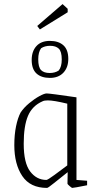

<svg xmlns="http://www.w3.org/2000/svg" viewBox="-20 -909 477 939"><path d="M50 -199Q50 -250 58.5 -291.5Q67 -333 81 -359Q97 -383 123 -404.5Q149 -426 173 -439Q197 -452 208 -452Q224 -452 354 -433V-29L406 -25V-3Q341 10 333 10Q331 10 320.5 1Q310 -8 310 -11L311 -67L276 -39Q269 -34 242 -12Q215 10 210 10Q128 10 89 -48Q50 -106 50 -199ZM309 -100V-402Q243 -418 214 -418Q197 -418 189 -414Q138 -392 117 -342.5Q96 -293 96 -206Q96 -112 127.5 -70.5Q159 -29 207 -29Q213 -29 246.5 -53.5Q280 -78 309 -100ZM135 -616Q135 -658 158 -683.5Q181 -709 224 -709Q266 -709 290 -687.5Q314 -666 314 -621Q314 -579 290 -553.5Q266 -528 224 -528Q182 -528 158.5 -549.5Q135 -571 135 -616ZM267 -564Q282 -582 282 -618Q282 -657 267.5 -671Q253 -685 225 -685Q199 -685 181 -673Q167 -654 167 -619Q167 -580 181 -566Q195 -552 223 -552Q249 -552 267 -564ZM162 -782 286 -889 311 -866V-849L175 -765Z"/></svg>

Font: Grenze ExtraLight
Style: Regular
Weight: 275
Designer: Renata Polastri
Foundry: Omnibus-Type
Version: Version 1.002; ttfautohint (v1.8)